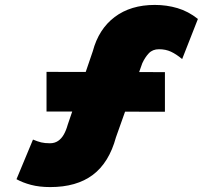

<svg xmlns="http://www.w3.org/2000/svg" viewBox="-20 -729 874 780"><path d="M184 31Q140 31 106 22Q72 13 47 -1L114 -162Q133 -154 147.5 -150.5Q162 -147 183 -147Q202 -147 216 -156.5Q230 -166 239.5 -183Q249 -200 255 -222L357 -521Q381 -611 446 -660Q511 -709 609 -709Q657 -709 701 -696Q745 -683 784 -652L720 -489Q696 -509 674.5 -519Q653 -529 626 -529Q600 -529 584.5 -512.5Q569 -496 558 -472L451 -171Q423 -68 357 -18.5Q291 31 184 31ZM169 -276V-437L650 -436V-275Z"/></svg>

Font: Lexend Peta ExtraBold
Style: Regular
Weight: 800
Version: Version 1.007